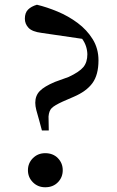

<svg xmlns="http://www.w3.org/2000/svg" viewBox="-20 -777 495 811"><path d="M396 -522Q396 -461 370.5 -426Q345 -391 291 -368L245 -348Q210 -332 198.5 -320.5Q187 -309 185 -285L186 -226H157L146 -267Q138 -294 133.5 -311.5Q129 -329 129 -343Q129 -373 148 -392.5Q167 -412 212 -431L270 -452Q315 -473 332 -493.5Q349 -514 349 -548Q348 -584 327 -613L156 -638Q116 -643 100.5 -659.5Q85 -676 85 -698Q85 -723 98.5 -736.5Q112 -750 136 -757Q178 -747 223.5 -728Q269 -709 308 -680Q347 -651 371.5 -611.5Q396 -572 396 -522ZM171 14Q140 14 119 -7Q98 -28 98 -58Q98 -88 119 -109Q140 -130 171 -130Q204 -130 224.5 -109Q245 -88 245 -58Q245 -28 224.5 -7Q204 14 171 14ZM268 -665Q260 -670 252 -675Z"/></svg>

Font: Early Summer Mincho SemiBold
Style: Regular
Weight: 600
Designer: GuiWonder
Version: Version 1.002